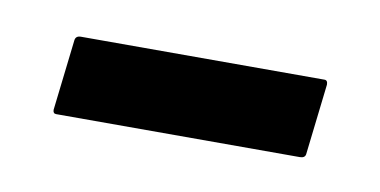

<svg xmlns="http://www.w3.org/2000/svg" viewBox="-27 -335 295 149"><g transform="rotate(10 121.0 -260.0)"><path d="M221 -291Q223.5 -291 223.5 -287.5L217 -231.5Q216.5 -228.5 212.5 -228.5H20.5Q18 -228.5 18 -231.5L24.5 -287.5Q25 -291 29 -291Z"/></g></svg>

Font: Fraunces 144pt S000 SemiBold
Style: Regular
Weight: 600
Version: Version 1.000; ttfautohint (v1.8.3)